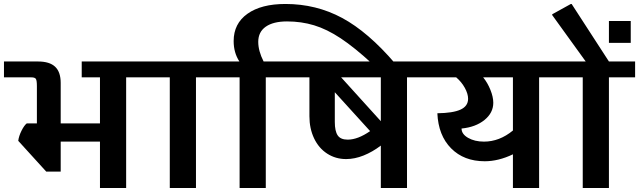

<svg xmlns="http://www.w3.org/2000/svg" viewBox="-42 -948 3222 968"><path d="M726 -558H594V0H462V-234H264V-83H191L50 -238Q53 -262 66.5 -289Q80 -316 93 -326H144V-514Q144 -542 139 -550Q134 -558 116 -558H-22V-638H150Q208 -638 236 -611.5Q264 -585 264 -530V-326H462V-558H370V-638H726Z M814 -558H682V-638H1078V-558H946V0H814Z M1034 -558V-638H1165Q1136 -682 1136 -741Q1136 -829 1205.5 -878.5Q1275 -928 1397 -928Q1552 -928 1683 -857.5Q1814 -787 1950 -628H1833Q1745 -709 1675.5 -755Q1606 -801 1541.5 -820.5Q1477 -840 1405 -840Q1336 -840 1298 -813.5Q1260 -787 1260 -737Q1260 -691 1287 -638H1430V-558H1298V0H1166V-558Z M2142 -558H2010V0H1878V-214Q1836 -182 1791 -164Q1746 -146 1703 -146Q1650 -146 1607.5 -173.5Q1565 -201 1541.5 -250.5Q1518 -300 1518 -362V-558H1386V-638H2142ZM1678 -558 1878 -337V-558ZM1711 -244Q1762 -244 1824 -287L1646 -483V-333Q1646 -287 1660.5 -265.5Q1675 -244 1711 -244Z M2808 -558H2676V0H2544V-170Q2471 -135 2402 -135Q2297 -135 2232.5 -200Q2168 -265 2163 -377Q2242 -378 2280 -395.5Q2318 -413 2318 -450Q2318 -475 2301.5 -505Q2285 -535 2258 -558H2098V-638H2808ZM2544 -290V-558H2394Q2416 -531 2430.5 -495Q2445 -459 2445 -430Q2445 -379 2400.5 -343Q2356 -307 2285 -300Q2285 -272 2318 -253Q2351 -234 2398 -234Q2476 -234 2544 -290Z M3160 -638V-558H3028V0H2896V-558H2764V-638H2911L2742 -872V-876L2836 -928H2840L3028 -638ZM3138 -732H3028V-842H3138Z"/></svg>

Font: AmikoBold
Style: Bold
Weight: 700
Designer: Pablo Impallari, Rodrigo Fuenzalida, Andres Torresi
Foundry: Impallari Type
Version: Version 1.000; ttfautohint (v1.3)